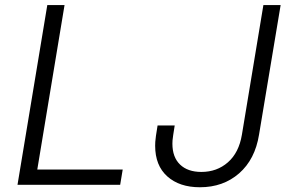

<svg xmlns="http://www.w3.org/2000/svg" viewBox="-20 -748 1171 777"><path d="M50.8 0 171.4 -727.5H241.2L130.9 -62H476.6L466.3 0ZM789.1 9.8Q706.1 9.8 657 -34.2Q607.9 -78.1 607.9 -158.2Q607.9 -165 608.4 -174.1Q608.9 -183.1 611.1 -198.5Q613.3 -213.9 617.7 -240.2H687Q683.1 -215.3 680.9 -201.4Q678.7 -187.5 678.2 -179.9Q677.7 -172.4 677.7 -166.5Q677.7 -111.8 708.7 -82Q739.7 -52.2 794.9 -52.2Q857.9 -52.2 902.3 -91.1Q946.8 -129.9 959 -203.1L1045.9 -727.5H1115.7L1028.3 -203.1Q1012.2 -103 947.8 -46.6Q883.3 9.8 789.1 9.8Z"/></svg>

Font: Inter Light
Style: Italic
Weight: 300
Italic angle: -9.3988°
Designer: Rasmus Andersson
Foundry: rsms
Version: Version 4.001;git-66647c0bb